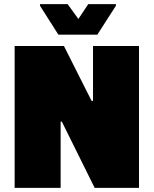

<svg xmlns="http://www.w3.org/2000/svg" viewBox="-20 -911 745 931"><path d="M51 0V-688H290L424 -422H431V-688H654V0H439L280 -321H274V0ZM263 -743 174 -883V-891H308L360 -819L408 -891H542V-883L452 -743Z"/></svg>

Font: Saira Thin Black
Style: Regular
Weight: 900
Version: Version 1.101